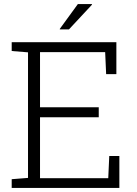

<svg xmlns="http://www.w3.org/2000/svg" viewBox="-20 -917 668 937"><path d="M37.1 0V-42.5L116.7 -48.8V-661.6L37.1 -668V-710.9H547.9V-555.2H498L493.2 -662.6H175.3V-393.6H461.9V-344.7H175.3V-47.4H508.3L513.2 -155.8H562.5V0ZM271 -774.9 359.9 -897H428.2L429.2 -894.5L316.4 -773.4H273.4Z"/></svg>

Font: Roboto Slab LO Light
Style: Regular
Weight: 300
Designer: Google
Version: Version 2.000